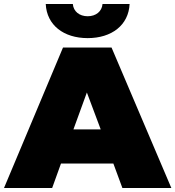

<svg xmlns="http://www.w3.org/2000/svg" viewBox="-39 -937 874 957"><path d="M-19 0H221L265 -122H526L571 0H815L517 -700H275ZM398 -747C518 -747 602 -812 607 -917H472C469 -880 439 -856 398 -856C357 -856 327 -880 324 -917H189C194 -812 278 -747 398 -747ZM327 -292 394 -476 463 -292Z"/></svg>

Font: Chess Sans Black
Style: Regular
Weight: 900
Designer: Wolf Bōese
Foundry: Wolf Bōese
Version: Version 7.223;Glyphs 3.3 (3306)